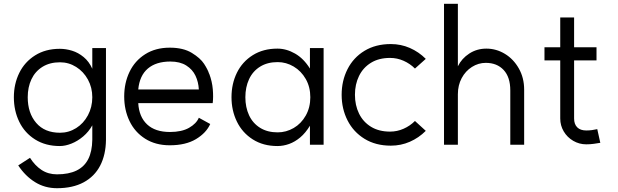

<svg xmlns="http://www.w3.org/2000/svg" viewBox="-20 -762 3256 1011"><path d="M466 -250Q466 -301 443 -343Q420 -385 381 -409.5Q342 -434 296 -434Q242 -434 203.5 -410Q165 -386 145.5 -344.5Q126 -303 126 -250Q126 -167 170.5 -115Q215 -63 296 -63Q342 -63 381 -87.5Q420 -112 443 -155Q466 -198 466 -250ZM280 229Q216 229 164.5 197Q113 165 76 109L138 69Q164 110 199 133Q234 156 280 156Q342 156 383 136Q424 116 444.5 76Q465 36 466 -26V-102Q447 -68 418 -43.5Q389 -19 356.5 -6Q324 7 295 7Q220 7 165 -27.5Q110 -62 81.5 -120.5Q53 -179 53 -250Q53 -320 81.5 -378Q110 -436 165 -470.5Q220 -505 295 -505Q327 -505 359.5 -495Q392 -485 420.5 -461.5Q449 -438 466 -400V-509H538V-25Q537 53 507.5 110Q478 167 420.5 198Q363 229 280 229Z M877 -438Q802 -438 758.5 -401Q715 -364 708 -291H1022H1027Q1025 -330 1009.5 -363Q994 -396 961 -417Q928 -438 877 -438ZM1100 -219H708Q712 -147 754.5 -107Q797 -67 875 -67Q937 -67 975.5 -89Q1014 -111 1027 -142L1087 -109Q1066 -62 1012 -29.5Q958 3 874 3Q799 3 744.5 -31.5Q690 -66 662 -124.5Q634 -183 634 -254Q634 -325 662 -383.5Q690 -442 744.5 -476.5Q799 -511 874 -511Q945 -511 990 -483.5Q1035 -456 1054.5 -426Q1074 -396 1081 -374L1082 -373Q1097 -333 1100.5 -292Q1104 -251 1100 -219Z M1614 -250Q1614 -304 1590 -346Q1566 -388 1526.5 -411.5Q1487 -435 1442 -435Q1388 -435 1349.5 -411Q1311 -387 1291.5 -345Q1272 -303 1272 -250Q1272 -197 1291.5 -155Q1311 -113 1349.5 -89Q1388 -65 1442 -65Q1487 -65 1526.5 -88Q1566 -111 1590 -153.5Q1614 -196 1614 -250ZM1684 0H1612V-100Q1589 -62 1561 -38.5Q1533 -15 1502.5 -4Q1472 7 1441 7Q1366 7 1311 -28Q1256 -63 1227.5 -121.5Q1199 -180 1199 -250Q1199 -321 1227.5 -379Q1256 -437 1311 -471.5Q1366 -506 1441 -506Q1488 -506 1533.5 -480Q1579 -454 1612 -401V-509H1684Z M2165 -125 2222 -73Q2185 -36 2138 -15.5Q2091 5 2038 5Q1958 5 1899.5 -31Q1841 -67 1810 -128Q1779 -189 1779 -263Q1779 -337 1810 -398Q1841 -459 1899.5 -494.5Q1958 -530 2038 -530Q2091 -530 2138 -509.5Q2185 -489 2222 -452L2165 -401Q2139 -427 2105 -442Q2071 -457 2034 -457Q1975 -457 1933.5 -431.5Q1892 -406 1870.5 -362Q1849 -318 1849 -263Q1849 -208 1870.5 -164Q1892 -120 1933.5 -94.5Q1975 -69 2034 -69Q2071 -69 2105 -84Q2139 -99 2165 -125Z M2538 -431Q2499 -431 2465 -409.5Q2431 -388 2411 -350.5Q2391 -313 2391 -266V0H2318V-742H2391V-413Q2411 -454 2451 -480Q2491 -506 2541 -506Q2593 -506 2638.5 -478.5Q2684 -451 2712 -401.5Q2740 -352 2740 -290V0H2667V-286Q2667 -356 2632 -393.5Q2597 -431 2538 -431Z M3067 -2Q3030.2 -2 2998.5 -20.4Q2966.8 -38.9 2948.4 -70Q2930 -101.1 2930 -138V-670H3003V-138Q3003 -108 3019.5 -91.5Q3036 -75 3067 -75Q3083 -75 3097.5 -77Q3112 -79 3125 -82L3141 -10Q3126.2 -7.3 3106.6 -4.7Q3087.1 -2 3067 -2ZM2847 -513H3121V-444H2847Z"/></svg>

Font: SUIT Variable
Style: Regular
Weight: 400
Designer: Sunn Youn; Korean Glyphs from Source Han Sans (Sandoll Communications; Soo-young Jang, Joo-yeon Kang)
Foundry: Sunn
Version: Version 1.150;FEAKit 1.0